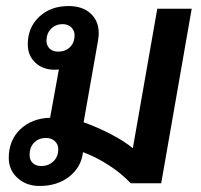

<svg xmlns="http://www.w3.org/2000/svg" viewBox="-20 -606 665 636"><path d="M615 -577 514 1H413Q381 -33 338.5 -60Q296 -87 255 -102Q249 -52 209.5 -21Q170 10 111 10Q67 10 38 -16.5Q9 -43 9 -83Q9 -141 47 -177.5Q85 -214 146 -216L175 -376Q171 -375 161 -375Q122 -375 97 -398.5Q72 -422 72 -459Q72 -515 110 -550.5Q148 -586 207 -586Q253 -586 280 -561.5Q307 -537 307 -496Q307 -489 305 -473L257 -201Q302 -185 346.5 -162Q391 -139 420 -115L501 -577ZM227 -489Q227 -505 216 -515.5Q205 -526 188 -526Q164 -526 149 -510.5Q134 -495 134 -471Q134 -455 144.5 -445Q155 -435 172 -435Q197 -435 212 -450Q227 -465 227 -489ZM173 -112Q173 -128 161.5 -138.5Q150 -149 133 -149Q108 -149 93 -133.5Q78 -118 78 -93Q78 -76 88.5 -66Q99 -56 116 -56Q141 -56 157 -71.5Q173 -87 173 -112Z"/></svg>

Font: Sarabun SemiBold
Style: Italic
Weight: 600
Italic angle: -10°
Designer: Suppakit Chalermlarp | Katatrad Co.,Ltd.
Foundry: Cadson Demak Co.,Ltd.
Version: Version 1.000; ttfautohint (v1.6)